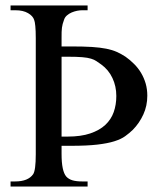

<svg xmlns="http://www.w3.org/2000/svg" viewBox="-20 -682 596 702"><path d="M405.3 -331.1Q405.3 -366.7 391.1 -396.7Q377 -426.8 350.1 -446.3Q340.3 -453.1 332.5 -458.5Q324.7 -463.9 312.7 -467.5Q300.8 -471.2 281 -472.9Q261.2 -474.6 228 -474.6H205.1V-182.6H227.1Q275.9 -182.6 309.8 -194.1Q343.8 -205.6 365 -225.3Q386.2 -245.1 395.8 -272.2Q405.3 -299.3 405.3 -331.1ZM518.6 -332Q518.6 -295.4 504.2 -263.7Q489.7 -231.9 465.8 -207.5Q452.6 -194.8 437.7 -184.1Q422.9 -173.3 398.2 -165.5Q373.5 -157.7 335.9 -153.3Q298.3 -148.9 239.7 -148.9H205.1V-119.1Q205.1 -56.6 222.2 -36.6Q231 -26.9 245.1 -22.7Q259.3 -18.6 280.3 -18.6H300.3V0H18.6V-18.6H35.6Q82.5 -18.6 101.1 -44.9Q110.8 -59.1 110.8 -117.7V-542Q110.8 -569.8 109.1 -586.7Q107.4 -603.5 105 -608.9Q100.6 -623.5 82.5 -634Q64.5 -644.5 36.6 -644.5H18.6V-662.1H300.3V-644.5H280.3Q272 -644.5 262 -642.6Q252 -640.6 242.2 -636.5Q232.4 -632.3 224.6 -625.5Q216.8 -618.7 213.9 -608.9Q210.9 -601.1 209.2 -594.5Q207.5 -587.9 206.5 -580.8Q205.6 -573.7 205.3 -565.2Q205.1 -556.6 205.1 -544.4V-512.2H241.7Q285.6 -512.2 316.2 -510.3Q346.7 -508.3 368.7 -503.9Q390.6 -499.5 407 -492.2Q423.3 -484.9 439 -474.6Q455.6 -462.9 470.2 -448.2Q484.9 -433.6 495.6 -415.8Q506.3 -397.9 512.5 -377Q518.6 -356 518.6 -332Z"/></svg>

Font: Doulos SIL Afr
Style: Regular
Weight: 400
Designer: Walt Agee, Victor Gaultney, Peter Martin, Debbi Hosken, Becca Hirsbrunner
Foundry: SIL International
Version: Version 5.000